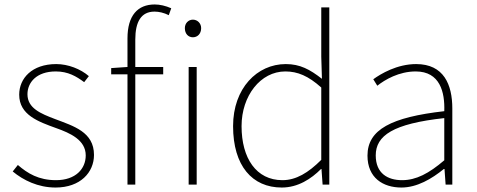

<svg xmlns="http://www.w3.org/2000/svg" viewBox="-20 -827 2136 860"><path d="M229 13C340 13 401 -55 401 -133C401 -236 310 -262 226 -294C163 -318 103 -342 103 -405C103 -457 143 -507 230 -507C285 -507 322 -485 357 -459L378 -486C341 -518 285 -540 232 -540C123 -540 66 -476 66 -403C66 -312 152 -282 232 -253C294 -231 364 -200 364 -131C364 -71 319 -20 231 -20C153 -20 104 -50 60 -88L37 -59C84 -20 150 13 229 13Z M825 0H861V-527H825ZM844 -660C864 -660 881 -675 881 -701C881 -723 864 -739 844 -739C824 -739 808 -723 808 -701C808 -675 824 -660 844 -660ZM478 -494H551V0H586V-494H711V-527H586V-650C586 -729 612 -775 672 -775C692 -775 714 -770 736 -759L747 -790C722 -801 696 -807 673 -807C597 -807 551 -758 551 -655V-527L478 -522Z M1242 13C1315 13 1374 -26 1418 -70H1420L1425 0H1455V-794H1419V-573L1422 -474C1368 -516 1324 -540 1260 -540C1132 -540 1024 -432 1024 -262C1024 -84 1110 13 1242 13ZM1245 -20C1128 -20 1062 -118 1062 -262C1062 -398 1147 -507 1258 -507C1313 -507 1361 -487 1419 -435V-111C1361 -53 1306 -20 1245 -20Z M1778 13C1848 13 1914 -26 1968 -70H1971L1976 0H2006V-341C2006 -448 1968 -540 1844 -540C1758 -540 1685 -496 1652 -472L1670 -443C1704 -470 1767 -507 1842 -507C1951 -507 1973 -414 1970 -329C1733 -302 1626 -247 1626 -130C1626 -30 1696 13 1778 13ZM1781 -20C1717 -20 1663 -50 1663 -131C1663 -220 1741 -273 1970 -298V-109C1901 -50 1844 -20 1781 -20Z"/></svg>

Font: Harano Aji Gothic ExtraLight
Style: Regular
Weight: 250
Foundry: Masamichi Hosoda
Version: HaranoAjiGothic-ExtraLight version 20230610;ttx 4.39.4